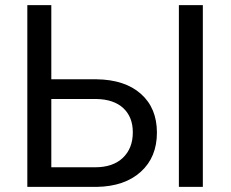

<svg xmlns="http://www.w3.org/2000/svg" viewBox="-20 -731 905 751"><path d="M180.7 -420.9V-710.9H86.9V0H358.9Q467.8 -2 530.8 -59.1Q593.8 -116.2 593.8 -212.4Q593.8 -308.1 531.2 -363.8Q468.8 -419.4 357.4 -420.9ZM180.7 -343.8H356Q424.8 -342.8 462.2 -308.1Q499.5 -273.4 499.5 -213.4Q499.5 -150.9 460.7 -113.8Q421.9 -76.7 352.1 -76.7H180.7ZM773.4 0V-710.9H679.7V0Z"/></svg>

Font: FAU Chimera
Style: Regular
Weight: 400
Version: Version 1.002;hotconv 1.0.117;makeotfexe 2.5.65602